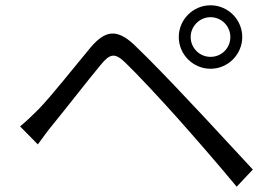

<svg xmlns="http://www.w3.org/2000/svg" viewBox="-20 -738 1040 726"><path d="M701 -598C701 -639 735 -673 776 -673C818 -673 851 -639 851 -598C851 -556 818 -523 776 -523C735 -523 701 -556 701 -598ZM656 -598C656 -532 710 -478 776 -478C842 -478 896 -532 896 -598C896 -664 842 -718 776 -718C710 -718 656 -664 656 -598ZM56 -260 123 -192C138 -212 159 -242 179 -266C225 -322 311 -433 361 -493C396 -536 415 -539 454 -501C498 -459 591 -359 649 -294C714 -221 803 -119 875 -32L936 -97C859 -179 760 -288 692 -359C634 -421 547 -512 487 -569C420 -632 376 -621 323 -559C262 -486 173 -373 125 -324C99 -298 81 -281 56 -260Z"/></svg>

Font: Noto Sans JP DemiLight
Style: Regular
Weight: 350
Designer: Ryoko NISHIZUKA 西塚涼子 (kana, bopomofo & ideographs); Paul D. Hunt (Latin, Greek & Cyrillic); Sandoll Communications 산돌커뮤니
Foundry: Adobe
Version: Version 2.004;hotconv 1.0.118;makeotfexe 2.5.65603